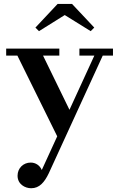

<svg xmlns="http://www.w3.org/2000/svg" viewBox="-20 -712 610 995"><path d="M315.5 -634 450 -550.5 468.5 -569 353.5 -691.5H278.5L163.5 -569L182 -550.5ZM287.5 -424V-460H12V-424H70L276.5 -5.5L196.5 169C186.5 145 164.5 130.5 139 130.5C101 130.5 71 159.5 71 198.5C71 243 110 263.5 141.5 263.5C184.5 263.5 210.5 232.5 233 185.5L512.5 -424H565.5V-460H391.5V-424H469L340 -143L203 -424Z"/></svg>

Font: Bodoni* 06pt Medium
Style: Regular
Weight: 500
Version: Version 2.3